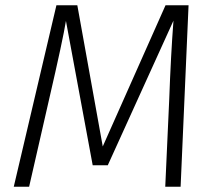

<svg xmlns="http://www.w3.org/2000/svg" viewBox="-20 -705 808 725"><path d="M662 0H604L619 -330Q625 -495 635 -627L387 -81H330L229 -626Q218 -557 165 -328L90 0H32L193 -685H272L368 -152L605 -685H692Z"/></svg>

Font: Fira Sans Light
Style: Italic
Weight: 300
Italic angle: -8°
Designer: bBox Type GmbH & Carrois Corporate GbR & Edenspiekermann AG
Foundry: bBox Type GmbH & Carrois Corporate GbR & Edenspiekermann AG
Version: Version 4.301